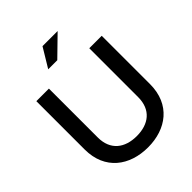

<svg xmlns="http://www.w3.org/2000/svg" viewBox="-243 -1019 1167 1167"><g transform="rotate(-45 341.0 -435.5)"><path d="M62 -670V-255C62 -80 187 9 344 9C500 9 624 -80 624 -255V-670H517V-250C517 -141 446 -88 344 -88C242 -88 170 -141 170 -250V-670ZM250 -756H328L455 -880H325Z"/></g></svg>

Font: LT Wave Alt Medium
Style: Regular
Weight: 500
Designer: Daniel Lyons
Version: Version 2.5 (Glyphs App)